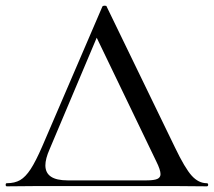

<svg xmlns="http://www.w3.org/2000/svg" viewBox="-25 -656 754 677"><path d="M-1 -10Q27 -10 46 -21Q65 -32 83 -59.5Q101 -87 124 -140L336 -633Q338 -636 344 -636Q351 -636 351 -633L592 -136Q627 -63 651 -36.5Q675 -10 704 -10Q709 -10 709 -4.5Q709 1 704 1L585 0H113L-1 1Q-5 1 -5 -4.5Q-5 -10 -1 -10ZM541 -42Q541 -57 526 -87L316 -523L150 -130Q135 -96 135 -73Q135 -20 213 -20H492Q518 -20 529.5 -25Q541 -30 541 -42Z"/></svg>

Font: Cormorant Infant Medium
Style: Regular
Weight: 500
Designer: Christian Thalmann (Catharsis Fonts)
Foundry: Catharsis Fonts
Version: Version 4.000